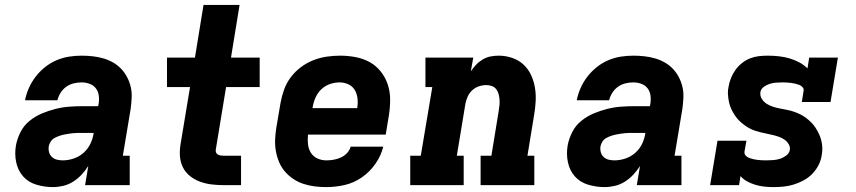

<svg xmlns="http://www.w3.org/2000/svg" viewBox="-20 -755 3490 783"><path d="M195 8Q161 8 128 -2Q95 -12 74 -36Q53 -60 46 -93.5Q39 -127 45 -162Q50 -189 63.5 -216Q77 -243 100.5 -262Q124 -281 151.5 -292.5Q179 -304 207 -311Q235 -318 263 -320Q291 -322 319 -322H380L382 -330Q385 -347 383 -364Q381 -381 371.5 -394Q362 -407 346 -413Q330 -419 313 -419Q297 -419 280.5 -415Q264 -411 250 -401Q236 -391 227 -376.5Q218 -362 214 -346H82Q87 -372 98 -396.5Q109 -421 125.5 -442.5Q142 -464 164 -481.5Q186 -499 211 -509.5Q236 -520 261.5 -524Q287 -528 313 -528Q336 -528 358 -525.5Q380 -523 401 -517Q422 -511 440.5 -500.5Q459 -490 473.5 -475Q488 -460 498 -441Q508 -422 513 -401Q518 -380 517 -357.5Q516 -335 513 -312L481 -120H509V0H327L340 -78Q328 -59 312.5 -42.5Q297 -26 278 -14Q259 -2 237.5 3Q216 8 195 8ZM236 -101Q258 -101 280.5 -108.5Q303 -116 321 -132Q339 -148 349 -169.5Q359 -191 362 -213H319Q309 -213 299 -213Q289 -213 279.5 -212Q270 -211 260 -209.5Q250 -208 240.5 -206Q231 -204 221 -200.5Q211 -197 202 -192Q193 -187 187 -178Q181 -169 179 -159Q177 -147 180 -135Q183 -123 191.5 -115Q200 -107 211.5 -104Q223 -101 236 -101Z M891 0Q866 0 842 -3Q818 -6 796 -14Q774 -22 755.5 -36.5Q737 -51 726.5 -71.5Q716 -92 714 -116Q712 -140 716 -165L755 -400H661V-520H775L810 -735H957L922 -520H1039V-400H902L860 -145Q859 -139 861 -133.5Q863 -128 868 -125Q873 -122 879 -121Q885 -120 891 -120H963V0Z M1311 8Q1286 8 1262.5 5Q1239 2 1216.5 -5.5Q1194 -13 1175 -26Q1156 -39 1141.5 -56Q1127 -73 1118 -94.5Q1109 -116 1105 -139Q1101 -162 1102 -186.5Q1103 -211 1107 -235L1124 -335Q1129 -363 1138.5 -389.5Q1148 -416 1165.5 -439.5Q1183 -463 1207 -481Q1231 -499 1258 -509.5Q1285 -520 1312.5 -524Q1340 -528 1367 -528Q1399 -528 1430.5 -522Q1462 -516 1488 -501.5Q1514 -487 1533 -463Q1552 -439 1561.5 -410Q1571 -381 1571 -349Q1571 -317 1566 -285L1553 -206H1236Q1234 -186 1236 -167Q1238 -148 1247.5 -132.5Q1257 -117 1274 -109Q1291 -101 1311 -101Q1325 -101 1340 -103.5Q1355 -106 1369.5 -112.5Q1384 -119 1395 -130.5Q1406 -142 1410 -157H1543Q1534 -120 1511 -87Q1488 -54 1455.5 -31.5Q1423 -9 1385.5 -0.5Q1348 8 1311 8ZM1254 -314H1437Q1440 -334 1438 -353Q1436 -372 1427 -387.5Q1418 -403 1401 -411Q1384 -419 1365 -419Q1345 -419 1325 -412Q1305 -405 1290 -390.5Q1275 -376 1266.5 -356.5Q1258 -337 1255 -317Z M1653 0V-120H1696L1743 -400H1715V-520H1910L1900 -464Q1910 -479 1922 -491.5Q1934 -504 1949.5 -513Q1965 -522 1981.5 -525Q1998 -528 2014 -528Q2042 -528 2068.5 -519Q2095 -510 2114.5 -492Q2134 -474 2145.5 -449.5Q2157 -425 2161.5 -398Q2166 -371 2164.5 -342Q2163 -313 2158 -285L2131 -120H2159V0H1940V-120H1984L2014 -304Q2016 -316 2017 -327.5Q2018 -339 2017 -350.5Q2016 -362 2013 -372.5Q2010 -383 2003.5 -391.5Q1997 -400 1986 -404Q1975 -408 1964 -408Q1948 -408 1933 -403Q1918 -398 1906 -387Q1894 -376 1887.5 -361.5Q1881 -347 1878 -332L1843 -120H1871V0Z M2445 8Q2411 8 2378 -2Q2345 -12 2324 -36Q2303 -60 2296 -93.5Q2289 -127 2295 -162Q2300 -189 2313.5 -216Q2327 -243 2350.5 -262Q2374 -281 2401.5 -292.5Q2429 -304 2457 -311Q2485 -318 2513 -320Q2541 -322 2569 -322H2630L2632 -330Q2635 -347 2633 -364Q2631 -381 2621.5 -394Q2612 -407 2596 -413Q2580 -419 2563 -419Q2547 -419 2530.5 -415Q2514 -411 2500 -401Q2486 -391 2477 -376.5Q2468 -362 2464 -346H2332Q2337 -372 2348 -396.5Q2359 -421 2375.5 -442.5Q2392 -464 2414 -481.5Q2436 -499 2461 -509.5Q2486 -520 2511.5 -524Q2537 -528 2563 -528Q2586 -528 2608 -525.5Q2630 -523 2651 -517Q2672 -511 2690.5 -500.5Q2709 -490 2723.5 -475Q2738 -460 2748 -441Q2758 -422 2763 -401Q2768 -380 2767 -357.5Q2766 -335 2763 -312L2731 -120H2759V0H2577L2590 -78Q2578 -59 2562.5 -42.5Q2547 -26 2528 -14Q2509 -2 2487.5 3Q2466 8 2445 8ZM2486 -101Q2508 -101 2530.5 -108.5Q2553 -116 2571 -132Q2589 -148 2599 -169.5Q2609 -191 2612 -213H2569Q2559 -213 2549 -213Q2539 -213 2529.5 -212Q2520 -211 2510 -209.5Q2500 -208 2490.5 -206Q2481 -204 2471 -200.5Q2461 -197 2452 -192Q2443 -187 2437 -178Q2431 -169 2429 -159Q2427 -147 2430 -135Q2433 -123 2441.5 -115Q2450 -107 2461.5 -104Q2473 -101 2486 -101Z M3134 8Q3116 8 3097 6Q3078 4 3060 -1.5Q3042 -7 3026.5 -15.5Q3011 -24 3000 -37L2994 0H2876L2906 -181H3024L3016 -136Q3015 -127 3021 -120.5Q3027 -114 3035 -111Q3043 -108 3051.5 -106Q3060 -104 3068.5 -103Q3077 -102 3086 -101.5Q3095 -101 3104 -101Q3118 -101 3132 -102Q3146 -103 3159.5 -107Q3173 -111 3185.5 -120Q3198 -129 3201 -143Q3203 -156 3196.5 -167Q3190 -178 3180 -185Q3170 -192 3158 -196.5Q3146 -201 3133.5 -204Q3121 -207 3108.5 -209.5Q3096 -212 3083.5 -215Q3071 -218 3059 -222Q3047 -226 3036 -232Q3025 -238 3015 -245.5Q3005 -253 2996 -261.5Q2987 -270 2980 -280Q2973 -290 2967 -301Q2961 -312 2957 -324Q2953 -336 2951 -349Q2949 -362 2948.5 -374.5Q2948 -387 2951 -400Q2954 -419 2961 -436.5Q2968 -454 2979 -469.5Q2990 -485 3005.5 -497.5Q3021 -510 3039 -517Q3057 -524 3075 -526Q3093 -528 3111 -528Q3134 -528 3156.5 -525.5Q3179 -523 3199.5 -517Q3220 -511 3239 -501Q3258 -491 3273 -476L3280 -520H3397L3367 -339H3250L3257 -384Q3259 -393 3253 -399.5Q3247 -406 3239 -409Q3231 -412 3222.5 -414Q3214 -416 3205.5 -417Q3197 -418 3188 -418.5Q3179 -419 3170 -419Q3157 -419 3144.5 -418Q3132 -417 3119 -413Q3106 -409 3094.5 -400.5Q3083 -392 3081 -379Q3079 -364 3087 -351.5Q3095 -339 3107 -331.5Q3119 -324 3133 -319.5Q3147 -315 3161 -312.5Q3175 -310 3189.5 -307Q3204 -304 3217.5 -299.5Q3231 -295 3244 -288.5Q3257 -282 3268 -273.5Q3279 -265 3289 -255Q3299 -245 3306.5 -233Q3314 -221 3320 -208.5Q3326 -196 3329.5 -181.5Q3333 -167 3333.5 -152.5Q3334 -138 3331 -122Q3328 -101 3318 -81.5Q3308 -62 3292.5 -46Q3277 -30 3257.5 -19.5Q3238 -9 3217 -2.5Q3196 4 3175.5 6Q3155 8 3134 8Z"/></svg>

Font: Iosevka Etoile Heavy Oblique
Style: Regular
Weight: 900
Italic angle: -9°
Designer: Belleve Invis
Foundry: Belleve Invis
Version: Version 15.5.2; ttfautohint (v1.8.4)